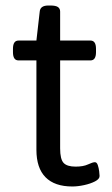

<svg xmlns="http://www.w3.org/2000/svg" viewBox="-20 -670 406 696"><path d="M242 6Q178 6 145 -27.5Q112 -61 112 -127V-451H47Q27 -451 27 -481V-493Q27 -523 47 -523H112L124 -628Q126 -650 155 -650H163Q182 -650 190 -644.5Q198 -639 198 -628V-523H308Q328 -523 328 -493V-481Q328 -451 308 -451H198V-132Q198 -93 210.5 -79.5Q223 -66 254 -66Q282 -66 299 -74Q316 -82 324 -82Q331 -82 334.5 -71.5Q338 -61 339.5 -49Q341 -37 341 -32Q341 -21 324.5 -12.5Q308 -4 285 1Q262 6 242 6Z"/></svg>

Font: Asap Semi Expanded
Style: Regular
Weight: 400
Width: 6
Designer: Pablo Cosgaya
Foundry: Omnibus-Type
Version: Version 3.001; ttfautohint (v1.8.4.7-5d5b)